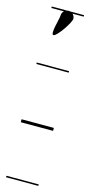

<svg xmlns="http://www.w3.org/2000/svg" viewBox="-114 -494 357 755"><g transform="rotate(15 64.0 -116.0)"><path d="M-2.5 -235V-229H129V-235ZM-2.5 -4V8H129V-4ZM-2.5 226V232H129V226ZM92 -438C92 -445.4 88.7 -452.2 83.5 -457H129V-463H72.9C70.7 -463.6 68.4 -464 66 -464C63.6 -464 61.3 -463.6 59.1 -463H-2.5V-457H48.5C43.3 -452.2 40 -445.4 40 -438C40 -423 18 -356 33 -356C47 -356 92 -423 92 -438Z"/></g></svg>

Font: LetsTraceRuled
Style: Medium
Weight: 500
Version: Version 003.000